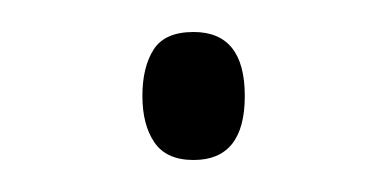

<svg xmlns="http://www.w3.org/2000/svg" viewBox="-20 -93 241 120"><path d="M69 -33Q69 -51 76 -62Q83 -73 101 -73Q133 -73 133 -33Q133 7 101 7Q84 7 76.5 -4Q69 -15 69 -33Z"/></svg>

Font: Noto Sans Lao Looped UI Cond ExLt
Style: Regular
Weight: 200
Width: 3
Designer: Mark Frömberg, Ben Mitchell
Foundry: The Fontpad Ltd
Version: Version 1.001; ttfautohint (v1.8.4.7-5d5b)